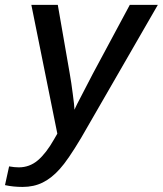

<svg xmlns="http://www.w3.org/2000/svg" viewBox="-72 -548 658 776"><path d="M19.5 207.5Q-19 207.5 -51.8 200.2L-35.2 124.5Q-13.2 128.4 3.9 128.4Q47.4 128.4 80.8 100.1Q114.3 71.8 146.5 15.1L159.7 -7.8L54.7 -528.3H161.6L209.5 -252.9Q212.9 -234.9 216.1 -212.4Q219.2 -189.9 222.2 -168Q225.1 -146 227.1 -128.9Q229 -111.8 229 -104.5Q231.4 -109.9 234.1 -115.7Q236.8 -121.6 240.2 -128.4L302.7 -249L452.6 -528.3H565.9L255.9 9.3Q201.7 100.1 169.4 135.3Q136.7 171.9 100.6 189.7Q64.5 207.5 19.5 207.5Z"/></svg>

Font: Arimo Medium
Style: Italic
Weight: 500
Italic angle: -12°
Designer: Steve Matteson
Foundry: Monotype Imaging Inc.
Version: Version 1.33